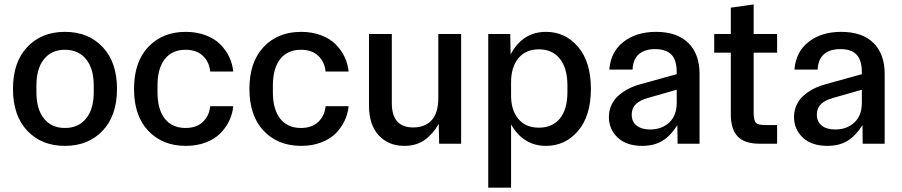

<svg xmlns="http://www.w3.org/2000/svg" viewBox="-20 -655 4109 875"><path d="M447.8 -59.3Q382.3 9.8 275.9 9.8Q169.4 9.8 104.2 -59.3Q39.1 -128.4 39.1 -250Q39.1 -371.6 104.2 -440.7Q169.4 -509.8 275.9 -509.8Q382.3 -509.8 447.8 -440.7Q513.2 -371.6 513.2 -250Q513.2 -128.4 447.8 -59.3ZM146 -234.9Q146 -156.7 180.7 -114.3Q215.3 -71.8 275.9 -71.8Q336.9 -71.8 372.1 -114.5Q407.2 -157.2 407.2 -234.9V-265.1Q407.2 -342.8 372.1 -385.5Q336.9 -428.2 275.9 -428.2Q215.3 -428.2 180.7 -385.7Q146 -343.3 146 -265.1Z M826.7 9.8Q720.7 9.8 655.8 -58.8Q590.8 -127.4 590.8 -250Q590.8 -372.6 655.8 -441.2Q720.7 -509.8 826.7 -509.8Q876.5 -509.8 917.2 -494.4Q958 -479 983.9 -452.9Q1009.8 -426.8 1024.7 -395.3Q1039.6 -363.8 1043 -329.1H938Q933.6 -373 904.5 -400.6Q875.5 -428.2 825.7 -428.2Q764.6 -428.2 731.2 -386Q697.8 -343.8 697.8 -265.1V-234.9Q697.8 -156.2 731.2 -114Q764.6 -71.8 825.7 -71.8Q875.5 -71.8 904.5 -99.4Q933.6 -127 938 -170.9H1043Q1039.6 -136.2 1024.7 -104.7Q1009.8 -73.2 983.9 -47.1Q958 -21 917.2 -5.6Q876.5 9.8 826.7 9.8Z M1352.5 9.8Q1246.6 9.8 1181.6 -58.8Q1116.7 -127.4 1116.7 -250Q1116.7 -372.6 1181.6 -441.2Q1246.6 -509.8 1352.5 -509.8Q1402.3 -509.8 1443.1 -494.4Q1483.9 -479 1509.8 -452.9Q1535.6 -426.8 1550.5 -395.3Q1565.4 -363.8 1568.8 -329.1H1463.9Q1459.5 -373 1430.4 -400.6Q1401.4 -428.2 1351.6 -428.2Q1290.5 -428.2 1257.1 -386Q1223.6 -343.8 1223.6 -265.1V-234.9Q1223.6 -156.2 1257.1 -114Q1290.5 -71.8 1351.6 -71.8Q1401.4 -71.8 1430.4 -99.4Q1459.5 -127 1463.9 -170.9H1568.8Q1565.4 -136.2 1550.5 -104.7Q1535.6 -73.2 1509.8 -47.1Q1483.9 -21 1443.1 -5.6Q1402.3 9.8 1352.5 9.8Z M1822.8 9.8Q1750.5 9.8 1706.1 -38.1Q1661.6 -85.9 1661.6 -173.8V-500H1765.6V-185.1Q1765.6 -74.2 1863.3 -74.2Q1917 -74.2 1947.3 -107.4Q1977.5 -140.6 1977.5 -209V-500H2081.5V0H1981.4L1979.5 -89.8Q1951.7 -43 1914.3 -16.6Q1877 9.8 1822.8 9.8Z M2205.1 200.2V-500H2305.2L2307.1 -407.2Q2361.8 -509.8 2468.3 -509.8Q2556.2 -509.8 2614.5 -441.4Q2672.9 -373 2672.9 -250Q2672.9 -127 2614.5 -58.6Q2556.2 9.8 2468.3 9.8Q2365.2 9.8 2309.1 -87.9V200.2ZM2309.1 -219.2Q2309.1 -152.8 2342.3 -113Q2375.5 -73.2 2436 -73.2Q2497.6 -73.2 2531.7 -115Q2565.9 -156.7 2565.9 -234.9V-265.1Q2565.9 -344.2 2531.5 -387.2Q2497.1 -430.2 2436 -430.2Q2375.5 -430.2 2342.3 -389.4Q2309.1 -348.6 2309.1 -279.8Z M2906.7 9.8Q2835.4 9.8 2795.2 -27.8Q2754.9 -65.4 2754.9 -122.1Q2754.9 -152.3 2767.1 -177.7Q2779.3 -203.1 2800.3 -220.9Q2821.3 -238.8 2845.5 -251Q2869.6 -263.2 2897.9 -271L3064 -316.9V-326.2Q3064 -380.9 3039.8 -406Q3015.6 -431.2 2965.8 -431.2Q2917.5 -431.2 2890.9 -407.5Q2864.3 -383.8 2862.8 -337.9H2756.8Q2763.2 -418.9 2821.5 -464.4Q2879.9 -509.8 2969.7 -509.8Q3065.9 -509.8 3116.9 -459.2Q3168 -408.7 3168 -318.8V0H3067.9L3066.9 -85Q3038.1 -38.1 3000.2 -14.2Q2962.4 9.8 2906.7 9.8ZM2858.9 -132.8Q2858.9 -100.1 2881.3 -82.5Q2903.8 -64.9 2942.9 -64.9Q2995.6 -64.9 3029.8 -96.7Q3064 -128.4 3064 -186V-246.1L2934.1 -209Q2896.5 -198.7 2877.7 -180.4Q2858.9 -162.1 2858.9 -132.8Z M3442.9 0Q3372.6 0 3341.6 -33.2Q3310.5 -66.4 3310.5 -133.8V-415H3234.9V-500H3310.5V-620.1L3414.6 -634.8V-500H3521.5V-415H3414.6V-144Q3414.6 -106.4 3424.6 -95.7Q3434.6 -85 3467.8 -85H3521.5V0Z M3750.5 9.8Q3679.2 9.8 3638.9 -27.8Q3598.6 -65.4 3598.6 -122.1Q3598.6 -152.3 3610.8 -177.7Q3623 -203.1 3644 -220.9Q3665 -238.8 3689.2 -251Q3713.4 -263.2 3741.7 -271L3907.7 -316.9V-326.2Q3907.7 -380.9 3883.5 -406Q3859.4 -431.2 3809.6 -431.2Q3761.2 -431.2 3734.6 -407.5Q3708 -383.8 3706.5 -337.9H3600.6Q3606.9 -418.9 3665.3 -464.4Q3723.6 -509.8 3813.5 -509.8Q3909.7 -509.8 3960.7 -459.2Q4011.7 -408.7 4011.7 -318.8V0H3911.6L3910.6 -85Q3881.8 -38.1 3844 -14.2Q3806.2 9.8 3750.5 9.8ZM3702.6 -132.8Q3702.6 -100.1 3725.1 -82.5Q3747.6 -64.9 3786.6 -64.9Q3839.4 -64.9 3873.5 -96.7Q3907.7 -128.4 3907.7 -186V-246.1L3777.8 -209Q3740.2 -198.7 3721.4 -180.4Q3702.6 -162.1 3702.6 -132.8Z"/></svg>

Font: TASA Orbiter Deck Medium
Style: Regular
Weight: 500
Designer: Weizhong Zhang
Version: Version 1.000;Glyphs 3.1.2 (3151)